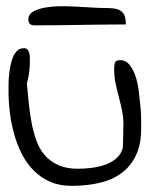

<svg xmlns="http://www.w3.org/2000/svg" viewBox="-20 -605 496 625"><path d="M7.8 -306.6V-328.1Q7.8 -341.8 9.3 -357.4Q10.7 -373 13.7 -389.2Q16.6 -405.3 22 -418.5Q27.3 -431.6 36.1 -439.9Q44.9 -448.2 57.6 -448.2Q65.4 -448.2 69.3 -443.8Q73.2 -439.5 75.2 -432.1Q77.1 -424.8 77.1 -418V-405.3Q77.1 -394.5 76.7 -386.7Q76.2 -378.9 75.2 -370.6Q74.2 -362.3 72.3 -353.5Q70.3 -344.7 67.4 -333Q70.3 -301.8 73.7 -268.6Q77.1 -235.4 83 -204.6Q88.9 -173.8 98.6 -147Q108.4 -120.1 125.5 -100.1Q142.6 -80.1 168.9 -67.9Q195.3 -55.7 233.4 -55.7Q252 -55.7 274.4 -58.1Q296.9 -60.5 318.4 -67.4Q339.8 -74.2 356.9 -87.9Q374 -101.6 379.9 -124Q379.9 -127.9 380.4 -138.7Q380.9 -149.4 380.9 -161.6Q380.9 -173.8 381.3 -184.6Q381.8 -195.3 381.8 -200.2Q381.8 -223.6 377 -246.6Q372.1 -269.5 366.2 -291.5Q360.4 -313.5 356 -335Q351.6 -356.4 351.6 -379.9Q351.6 -392.6 354 -400.9Q356.4 -409.2 371.1 -409.2Q388.7 -409.2 400.4 -395.5Q412.1 -381.8 419.9 -360.4Q427.7 -338.9 431.2 -312.5Q434.6 -286.1 437 -260.7Q439.5 -235.4 439.5 -214.8V-185.5Q439.5 -134.8 422.4 -99.1Q405.3 -63.5 375.5 -41.5Q345.7 -19.5 304.2 -9.8Q262.7 0 213.9 0Q173.8 0 143.6 -13.2Q113.3 -26.4 90.3 -49.3Q67.4 -72.3 51.8 -102.5Q36.1 -132.8 26.4 -167.5Q16.6 -202.1 12.2 -237.8Q7.8 -273.4 7.8 -306.6ZM72.3 -542Q72.3 -557.6 86.4 -566.4Q100.6 -575.2 123 -579.6Q145.5 -584 173.3 -584.5Q201.2 -585 227.5 -583.5Q253.9 -582 277.3 -580.6Q300.8 -579.1 313.5 -579.1Q331.1 -579.1 345.2 -578.1Q359.4 -577.1 369.6 -571.8Q379.9 -566.4 384.8 -555.7Q389.6 -544.9 389.6 -525.4Q341.8 -525.4 306.6 -524.9Q271.5 -524.4 238.8 -523.9Q206.1 -523.4 171.4 -522.9Q136.7 -522.5 91.8 -522.5Q72.3 -522.5 72.3 -542Z"/></svg>

Font: Swanky and Moo Moo
Style: Regular
Weight: 400
Designer: Kimberly Geswein
Foundry: Kimberly Geswein
Version: Version 1.002 2001